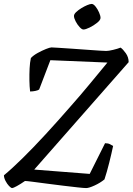

<svg xmlns="http://www.w3.org/2000/svg" viewBox="-24 -956 674 976"><path d="M38 0Q32 0 22 -10.5Q12 -21 4 -36.5Q-4 -52 -4 -65Q35 -97 90 -151Q145 -205 208.5 -274Q272 -343 338 -419Q385 -472 432.5 -529.5Q480 -587 522 -638L232 -650L175 -501Q170 -497 156.5 -494Q143 -491 129 -491Q126 -516 125.5 -547Q125 -578 126.5 -608.5Q128 -639 133 -661Q146 -675 168 -687Q190 -699 210 -707Q230 -715 238 -715Q245 -715 274 -713Q303 -711 342 -708.5Q381 -706 419 -703Q457 -700 484.5 -698.5Q512 -697 516 -697Q528 -697 551 -702.5Q574 -708 589 -714Q601 -706 615.5 -685.5Q630 -665 630 -640L150 -94L432 -72L510 -228Q525 -228 535 -223Q545 -218 551 -214Q543 -176 531 -128Q519 -80 507 -44Q485 -26 456.5 -13Q428 0 414 0Q403 0 371 -3.5Q339 -7 297.5 -12Q256 -17 214.5 -22.5Q173 -28 142 -32Q111 -36 103 -36Q80 -20 61.5 -10Q43 0 38 0ZM400 -806Q392 -806 380.5 -818.5Q369 -831 360.5 -847.5Q352 -864 352 -875Q352 -884 363 -894.5Q374 -905 389.5 -914.5Q405 -924 419.5 -930Q434 -936 442 -936Q451 -936 461.5 -923Q472 -910 479.5 -893Q487 -876 487 -865Q487 -854 469.5 -840Q452 -826 431.5 -816Q411 -806 400 -806Z"/></svg>

Font: Texturina Light
Style: Italic
Weight: 300
Italic angle: -11°
Designer: Guillermo Torres Carreño
Foundry: Omnibus-Type
Version: Version 1.002; ttfautohint (v1.8.3)